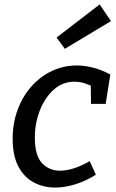

<svg xmlns="http://www.w3.org/2000/svg" viewBox="-20 -835 522 865"><path d="M229 10Q175 10 131.5 -13.5Q88 -37 62.5 -85.5Q37 -134 37 -210Q37 -280 59.5 -340.5Q82 -401 121.5 -445.5Q161 -490 213.5 -515Q266 -540 326 -540Q362 -540 400.5 -530Q439 -520 477 -499L456 -367H390L389 -449Q351 -467 316 -467Q262 -467 222 -431Q182 -395 159.5 -337.5Q137 -280 137 -215Q137 -135 169 -100.5Q201 -66 251 -66Q280 -66 314 -77Q348 -88 384 -109L412 -48Q366 -19 318.5 -4.5Q271 10 229 10ZM272 -615 235 -666 429 -815 480 -740Z"/></svg>

Font: Bitter Medium
Style: Italic
Weight: 500
Italic angle: -9°
Designer: Sol Matas, and Bitter project Authors
Foundry: Sol Matas
Version: Version 2.001